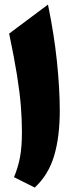

<svg xmlns="http://www.w3.org/2000/svg" viewBox="-20 -823 349 850"><path d="M192.4 -802.7Q219.7 -670.4 232.2 -549.8Q244.6 -429.2 244.6 -333Q244.6 -215.8 219.2 -131.8Q193.8 -47.9 133.8 7.3L42 -38.6Q59.6 -80.6 68.4 -126.2Q77.1 -171.9 77.1 -238.3Q77.1 -294.4 72.3 -354.2Q67.4 -414.1 55.2 -490.7Q43 -567.4 20.5 -674.3Z"/></svg>

Font: Pinar DS1 ExtraBold
Style: Regular
Weight: 800
Designer: Amin Abedi
Version: Version 3.000